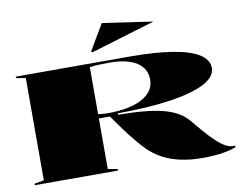

<svg xmlns="http://www.w3.org/2000/svg" viewBox="-97 -1085 1549 1233"><g transform="rotate(-10 678.0 -468.0)"><path d="M1133 15Q1054 15 988.5 1.5Q923 -12 869.5 -40.5Q816 -69 773 -113Q728 -160 683 -218.5Q638 -277 587 -351H515V-21L578 -10V0H36V-10L98 -21V-688L36 -698V-708H775Q944 -708 1057.5 -689.5Q1171 -671 1228.5 -634.5Q1286 -598 1286 -544Q1286 -488 1210.5 -447.5Q1135 -407 990.5 -385Q846 -363 641 -362V-353Q742 -352 817 -344.5Q892 -337 946 -321.5Q1000 -306 1037.5 -281.5Q1075 -257 1103 -221Q1153 -160 1191 -119.5Q1229 -79 1259 -57Q1289 -35 1313 -29Q1331 -25 1347 -27V-17Q1315 -4 1275.5 3Q1236 10 1198.5 12.5Q1161 15 1133 15ZM578 -374Q649 -374 705.5 -385Q762 -396 801.5 -417.5Q841 -439 862 -469.5Q883 -500 883 -539Q883 -588 855.5 -622Q828 -656 775 -674Q722 -692 646 -692Q605 -692 572 -690.5Q539 -689 515 -685V-379Q526 -377 542.5 -375.5Q559 -374 578 -374ZM548 -776 541 -784 640 -951 968 -903Z"/></g></svg>

Font: Kalnia Expanded SemiBold
Style: Regular
Weight: 600
Width: 7
Designer: Frida Medrano
Foundry: Frida Medrano
Version: Version 1.105